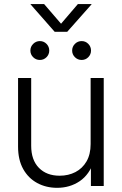

<svg xmlns="http://www.w3.org/2000/svg" viewBox="-20 -900 590 929"><path d="M256.3 8.8Q203.1 8.8 160.2 -14.4Q117.2 -37.6 92.3 -82Q67.4 -126.5 67.4 -190.9V-522.5H130.9V-194.8Q130.9 -126 168.2 -87.9Q205.6 -49.8 268.6 -49.8Q311 -49.8 345 -67.4Q378.9 -85 398.7 -119.1Q418.5 -153.3 418.5 -203.1V-522.5H481.9V0H419.9V-123.5H436Q413.1 -55.2 365.5 -23.2Q317.9 8.8 256.3 8.8ZM375 -609.9Q356 -609.9 342.5 -623.3Q329.1 -636.7 329.1 -655.3Q329.1 -674.3 342.5 -687.7Q356 -701.2 375 -701.2Q394 -701.2 407.2 -687.7Q420.4 -674.3 420.4 -655.3Q420.4 -636.7 407.2 -623.3Q394 -609.9 375 -609.9ZM172.9 -609.9Q153.8 -609.9 140.4 -623.3Q127 -636.7 127 -655.3Q127 -674.3 140.6 -687.7Q154.3 -701.2 172.9 -701.2Q191.9 -701.2 205.1 -687.7Q218.3 -674.3 218.3 -655.3Q218.3 -636.7 205.1 -623.3Q191.9 -609.9 172.9 -609.9ZM193.4 -880.4 275.4 -785.2 356.9 -880.4H422.9V-878.9L305.2 -746.1H244.6L127.9 -878.9V-880.4Z"/></svg>

Font: Inter 28pt Light
Style: Regular
Weight: 300
Designer: Rasmus Andersson
Foundry: rsms
Version: Version 4.001;git-66647c0bb